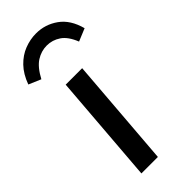

<svg xmlns="http://www.w3.org/2000/svg" viewBox="-264 -792 832 832"><g transform="rotate(-45 152.5 -376.0)"><path d="M54 0 94 -504H195L155 0ZM160 -752Q216 -752 261.5 -719.5Q307 -687 325 -619L267 -595Q248 -643 219 -662.5Q190 -682 156 -682Q122 -682 92 -663Q62 -644 36 -595L-20 -619Q-3 -666 25.5 -695.5Q54 -725 89 -738.5Q124 -752 160 -752Z"/></g></svg>

Font: Muli SemiBold
Style: Italic
Weight: 600
Italic angle: -4.541°
Designer: Vernon Adams
Foundry: Vernon Adams
Version: Version 2.100; ttfautohint (v1.8.1.43-b0c9)